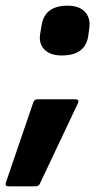

<svg xmlns="http://www.w3.org/2000/svg" viewBox="-55 -508 361 675"><path d="M162 -313Q122 -313 101.5 -333.5Q81 -354 86 -388L91 -417Q101 -488 182 -488Q224 -488 244 -466Q264 -444 259 -409L255 -380Q244 -313 162 -313ZM-25 147Q-39 147 -34 133L62 -148Q66 -159 77 -159H209Q226 -159 218 -143L86 136Q82 147 70 147Z"/></svg>

Font: Sofia Sans ExtraBold
Style: Italic
Weight: 800
Italic angle: -9°
Designer: Botio Nikoltchev, Ani Petrova
Foundry: lettersoup
Version: Version 4.100; ttfautohint (v1.8.4.7-5d5b)